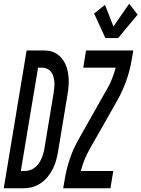

<svg xmlns="http://www.w3.org/2000/svg" viewBox="-61 -1004 754 1024"><path d="M-41 0 81 -735H168Q185 -735 201 -732.5Q217 -730 231 -723Q245 -716 256.5 -705.5Q268 -695 276.5 -682Q285 -669 291 -654.5Q297 -640 300 -624.5Q303 -609 304.5 -592.5Q306 -576 305.5 -559.5Q305 -543 303 -526Q301 -509 298 -493L249 -198Q245 -174 239 -151Q233 -128 221.5 -105Q210 -82 194.5 -62.5Q179 -43 157.5 -28Q136 -13 112.5 -6.5Q89 0 65 0ZM70 -92Q84 -92 98.5 -96.5Q113 -101 124.5 -110Q136 -119 145 -131.5Q154 -144 160 -158Q166 -172 170 -185.5Q174 -199 176 -213L225 -508Q227 -523 228.5 -537.5Q230 -552 229 -566.5Q228 -581 224 -595Q220 -609 212 -620Q204 -631 191 -637Q178 -643 164 -643H142L50 -92ZM501 -801 441 -932 499 -978 544 -863 628 -984 673 -926 569 -801ZM457 -373 434 -395 442 -387ZM276 0 284 -46Q293 -102 311.5 -157Q330 -212 360 -264L508 -526L509 -527Q525 -555 536.5 -584Q548 -613 556 -643H383L398 -735H650L642 -689Q633 -633 614 -578Q595 -523 566 -471L492 -340L417 -209V-208Q401 -181 389.5 -151.5Q378 -122 370 -92H543L528 0Z"/></svg>

Font: Iosevka Curly SmBdExObl
Style: Regular
Weight: 600
Width: 7
Italic angle: -9°
Monospace: yes
Designer: Belleve Invis
Foundry: Belleve Invis
Version: Version 11.1.0; ttfautohint (v1.8.3)